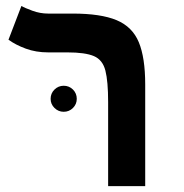

<svg xmlns="http://www.w3.org/2000/svg" viewBox="-20 -632 626 652"><path d="M473.1 -345.2V0H347.2V-285.2Q347.2 -356 337.9 -392.3Q328.6 -428.7 299.1 -441.4Q269.5 -454.1 208.5 -454.1H143.6Q102.1 -454.1 67.6 -466.8Q33.2 -479.5 8.8 -497.1L52.7 -611.8Q64 -605 90.1 -595.5Q116.2 -585.9 143.1 -585.9H226.6Q322.3 -585.9 376 -563.5Q429.7 -541 451.4 -488.5Q473.1 -436 473.1 -345.2ZM196.3 -252.4Q178.2 -252.4 165 -265.4Q151.9 -278.3 151.9 -296.4Q151.9 -314.9 165 -327.9Q178.2 -340.8 196.3 -340.8Q214.8 -340.8 227.8 -327.9Q240.7 -314.9 240.7 -296.4Q240.7 -278.3 227.8 -265.4Q214.8 -252.4 196.3 -252.4Z"/></svg>

Font: Cascadia Mono
Style: Regular
Weight: 400
Monospace: yes
Designer: Aaron Bell
Foundry: Saja Typeworks
Version: Version 2404.023